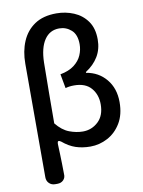

<svg xmlns="http://www.w3.org/2000/svg" viewBox="-106 -882 860 1154"><g transform="rotate(-10 324.0 -305.0)"><path d="M135 200Q113 200 98.5 185.5Q84 171 84 149V-544Q84 -620 109.5 -680Q135 -740 187 -775Q239 -810 320 -810Q376 -810 426 -789Q476 -768 507 -724.5Q538 -681 538 -613Q538 -554 511 -509Q484 -464 434 -432V-427Q509 -415 555.5 -359Q602 -303 602 -219Q602 -143 570.5 -91Q539 -39 489 -12.5Q439 14 384 14Q335 14 294.5 0.5Q254 -13 215 -46Q193 -62 193 -36Q195 4 195.5 31.5Q196 59 197 85.5Q198 112 198 149Q200 171 186 185.5Q172 200 149 200ZM355 -83Q409 -83 448.5 -120Q488 -157 488 -226Q488 -285 453.5 -325Q419 -365 350 -365Q319 -365 297 -358L281 -445Q334 -455 366 -479.5Q398 -504 412 -536.5Q426 -569 426 -603Q426 -662 394.5 -690Q363 -718 321 -718Q263 -718 230.5 -669.5Q198 -621 196 -532Q195 -439 194 -347.5Q193 -256 193 -161Q230 -115 272.5 -99Q315 -83 355 -83Z"/></g></svg>

Font: Chiron GoRound TC M
Style: Regular
Weight: 500
Designer: Ryoko NISHIZUKA 西塚涼子 (kana, bopomofo & ideographs); Paul D. Hunt (Latin, Greek & Cyrillic); Sandoll Communications 산돌커뮤니
Foundry: Adobe
Version: Version 1.000;hotconv 1.1.1;makeotfexe 2.6.0